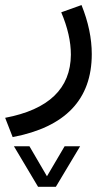

<svg xmlns="http://www.w3.org/2000/svg" viewBox="-25 -277 426 749"><path d="M123.5 451.7 29.3 293.5H89.8L158.2 410.6L227.1 293.5H287.6L192.9 451.7ZM293 -257.3Q333 -158.2 333 -65.9Q333 199.2 24.4 257.8L-4.9 182.6Q250 134.3 251.5 -63.5Q251.5 -140.6 213.9 -229Z"/></svg>

Font: Vazir FD
Style: FD
Weight: 400
Foundry: Based on Dejavu fonts, by Saber Rastikerdar
Version: Version 26.0.0